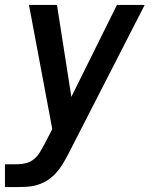

<svg xmlns="http://www.w3.org/2000/svg" viewBox="-21 -540 641 775"><path d="M-1 215V123H50Q67 123 84.5 118.5Q102 114 116.5 102Q131 90 140 74.5Q149 59 158 43L190 -19L96 -520H209L267 -149L451 -520H563L253 85Q243 104 231.5 123Q220 142 205 158.5Q190 175 171.5 187Q153 199 132.5 205.5Q112 212 91.5 213.5Q71 215 50 215Z"/></svg>

Font: Iosevka SS04 SmBd Ex Obl
Style: Regular
Weight: 600
Width: 7
Italic angle: -9°
Monospace: yes
Designer: Belleve Invis
Foundry: Belleve Invis
Version: Version 19.0.0; ttfautohint (v1.8.4)